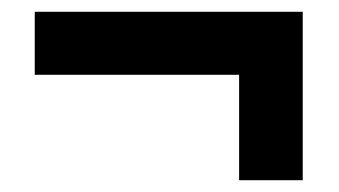

<svg xmlns="http://www.w3.org/2000/svg" viewBox="-20 -426 576 326"><path d="M494 -406V-120H386V-299H39V-406Z"/></svg>

Font: Noto Sans SemiCondensed
Style: Bold
Weight: 700
Width: 4
Designer: Monotype Design Team
Foundry: Monotype Imaging Inc.
Version: Version 2.013; ttfautohint (v1.8.4.7-5d5b)